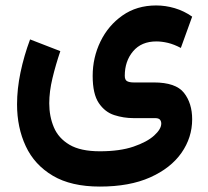

<svg xmlns="http://www.w3.org/2000/svg" viewBox="-20 -438 762 704"><path d="M346.2 246.1Q240.7 246.1 173.6 206.3Q106.4 166.5 74.5 98.1Q42.5 29.8 42.5 -55.2Q42.5 -111.8 55.2 -172.6Q67.9 -233.4 90.3 -293.5L201.2 -250.5Q184.1 -200.2 172.4 -151.4Q160.6 -102.5 160.6 -59.1Q160.6 -11.2 177.5 28.8Q194.3 68.8 234.9 92.8Q275.4 116.7 346.2 116.7Q419.4 116.7 469.5 99.6Q519.5 82.5 545.4 58.8Q571.3 35.2 571.3 15.1Q571.3 6.3 566.4 0.7Q561.5 -4.9 548.8 -4.9H469.7Q433.6 -4.9 399.2 -15.9Q364.7 -26.9 342.3 -60.1Q319.8 -93.3 319.8 -159.7Q319.8 -227.1 348.4 -285.9Q377 -344.7 429.2 -381.3Q481.4 -418 552.7 -418Q586.9 -418 620.8 -408Q654.8 -397.9 684.6 -377L643.1 -262.2Q618.2 -275.4 595.7 -280.8Q573.2 -286.1 553.2 -286.1Q498.5 -286.1 468 -250Q437.5 -213.9 437.5 -160.2Q437.5 -145 446 -140.4Q454.6 -135.7 470.2 -135.7H543.9Q624.5 -135.7 654.5 -97.7Q684.6 -59.6 684.6 -0.5Q684.6 66.4 645.3 122.6Q606 178.7 530.5 212.4Q455.1 246.1 346.2 246.1Z"/></svg>

Font: Vazirmatn UI NL
Style: Bold
Weight: 700
Designer: Saber Rastikerdar
Foundry: Saber Rastikerdar
Version: Version 33.003